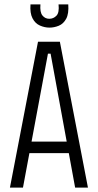

<svg xmlns="http://www.w3.org/2000/svg" viewBox="-20 -849 444 869"><path d="M25 0 152 -660H251L378 0H320L209 -606H197L84 0ZM95 -156V-208H309V-156ZM118 -829H163Q160 -794 172 -779Q184 -764 203 -764Q222 -764 235.5 -778Q249 -792 245 -829H289Q292 -787 279.5 -764Q267 -741 246 -732.5Q225 -724 204 -724Q182 -724 160.5 -733.5Q139 -743 127 -766.5Q115 -790 118 -829Z"/></svg>

Font: Bricolage Grotesque 24pt Condensed ExtraLight
Style: Regular
Weight: 250
Width: 3
Designer: Mathieu Triay
Foundry: Atelier Triay
Version: Version 1.001;gftools[0.9.33.dev8+g029e19f]